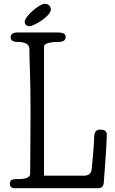

<svg xmlns="http://www.w3.org/2000/svg" viewBox="-20 -992 605 1012"><path d="M248 -941C248 -959 236 -972 216 -972C186 -972 110 -904 110 -877C110 -864 120 -854 134 -854C162 -854 248 -909 248 -941ZM67 -48C45 -48 32 -44 32 -24C32 -17 34 0 56 0H494C514 0 525 -7 527 -29C532 -99 543 -235 543 -284C543 -302 527 -309 509 -309C480 -309 476 -289 476 -259C476 -237 465 -110 463 -97C459 -74 443 -66 423 -66H212V-746C212 -771 277 -771 289 -771C305 -771 326 -775 326 -796C326 -814 317 -821 275 -821H73C61 -821 36 -819 36 -796C36 -773 59 -771 73 -771C91 -771 135 -769 135 -734C135 -658 141 -584 141 -416C141 -297 139 -109 139 -78C139 -48 96 -48 67 -48Z"/></svg>

Font: Life Savers
Style: Bold
Weight: 700
Designer: Pablo Impallari, Rodrigo Fuenzalida, Brenda Gallo
Foundry: Pablo Impallari, Rodrigo Fuenzalida, Brenda Gallo
Version: Version 3.000